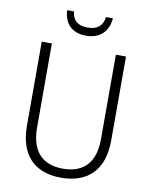

<svg xmlns="http://www.w3.org/2000/svg" viewBox="-98 -982 838 1064"><g transform="rotate(10 321.0 -450.0)"><path d="M450 -910H411C405 -860 374 -835 321 -835C266 -835 236 -858 231 -910H192C197 -832 242 -789 320 -789C397 -789 444 -835 450 -910ZM558 -240V-714H501V-238C501 -107 436 -41 322 -41C205 -41 141 -107 141 -242V-714H84V-242C84 -78 168 10 320 10C469 10 558 -75 558 -240Z"/></g></svg>

Font: Noto Sans Malayalam SemiCondensed Light
Style: Regular
Weight: 300
Width: 4
Designer: Jelle Bosma - Monotype Design Team
Foundry: Monotype Imaging Inc.
Version: Version 2.104